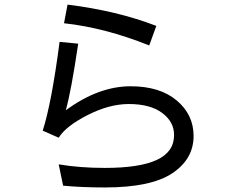

<svg xmlns="http://www.w3.org/2000/svg" viewBox="-20 -782 1040 845"><path d="M668 -668 636.7 -582Q441.4 -660.2 261.7 -679.7L277.3 -761.7Q496.1 -734.4 668 -668ZM257.8 35.2 238.3 -58.6Q332 -43 441.4 -43Q593.8 -43 669.9 -78.1Q746.1 -113.3 746.1 -187.5Q746.1 -246.1 693.4 -285.2Q640.6 -324.2 546.9 -324.2Q460.9 -324.2 365.2 -275.4Q269.5 -226.6 238.3 -175.8L168 -207Q207 -328.1 242.2 -597.7L324.2 -589.8Q293 -378.9 269.5 -296.9Q414.1 -402.3 554.7 -402.3Q683.6 -402.3 757.8 -339.8Q832 -277.3 832 -183.6Q832 -82 738.3 -19.5Q644.5 43 441.4 43Q339.8 43 257.8 35.2Z"/></svg>

Font: WenQuanYi Micro Hei Mono
Style: Regular
Weight: 400
Foundry: Ascender Corporation
Version: Version 0.2.0-beta